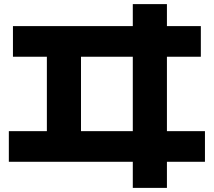

<svg xmlns="http://www.w3.org/2000/svg" viewBox="-20 -827 1040 934"><path d="M626 87V-40H23V-189H208V-551H43V-700H626V-807H792V-700H957V-551H792V-189H977V-40H792V87ZM374 -189H626V-551H374Z"/></svg>

Font: M PLUS 2 Thin ExtraBold
Style: Regular
Weight: 800
Version: Version 1.001